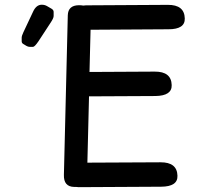

<svg xmlns="http://www.w3.org/2000/svg" viewBox="-20 -755 829 795"><path d="M335.9 -732.9Q330.1 -732.9 324.7 -731.9Q316.9 -733.4 306.6 -733.4Q261.7 -732.9 260.7 -691.4L244.6 -30.8Q243.2 18.1 287.1 19Q291 19 294.9 19Q299.8 20 305.7 20L647.5 18.1Q716.3 17.6 714.8 -27.3Q713.4 -83.5 644.5 -83L341.8 -81.5L348.6 -356L623.5 -357.4Q692.4 -358.4 690.9 -402.8Q689.5 -459 620.6 -458.5L350.6 -457L355 -631.8Q516.1 -632.8 677.7 -633.8Q746.6 -633.8 745.1 -678.7Q743.7 -735.4 674.8 -734.9ZM139.2 -584 190.9 -663.1Q202.1 -680.2 202.1 -688.7Q202.1 -697.3 202.1 -705.6Q202.1 -713.9 192.9 -719.2Q183.6 -724.6 174.3 -730Q165 -735.4 152.8 -735.4Q129.9 -735.4 116.7 -706.1L76.7 -621.1Q69.8 -606.4 69.8 -599.1Q69.8 -591.8 69.8 -584.2Q69.8 -576.7 76.4 -572.8Q83 -568.8 89.6 -564.9Q96.2 -561 103 -561Q109.9 -561 116.7 -561Q123.5 -561 139.2 -584Z"/></svg>

Font: Comic Relief
Style: Regular
Weight: 400
Designer: Jeff Davis
Foundry: Loudifier
Version: Version 1.200; ttfautohint (v1.8.4.7-5d5b)